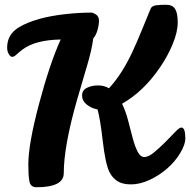

<svg xmlns="http://www.w3.org/2000/svg" viewBox="-20 -772 799 807"><path d="M248 -44Q248 15 133 15Q108 15 103.5 -10.5Q99 -36 99 -80Q99 -166 144 -335Q189 -504 235 -606Q128 -604 75 -564Q59 -552 49 -542.5Q39 -533 31.5 -533Q24 -533 17 -544.5Q10 -556 10 -572Q10 -627 59 -657Q129 -699 258 -713Q315 -719 362 -719H364Q371 -719 383.5 -711Q396 -703 396 -685Q396 -667 389.5 -644.5Q383 -622 372 -611Q366 -563 346 -496Q326 -429 304 -353Q248 -157 248 -44ZM742 -236Q759 -236 759 -190Q759 -165 738 -129.5Q717 -94 683.5 -64.5Q650 -35 609 -16Q568 3 531 3Q494 3 473 -11Q452 -25 440 -49Q423 -83 412 -178.5Q401 -274 390 -312Q364 -317 344.5 -332.5Q325 -348 325 -370.5Q325 -393 345.5 -403Q366 -413 392 -413Q418 -413 438 -401Q492 -459 536 -553Q556 -596 574.5 -641.5Q593 -687 613 -735Q618 -747 634.5 -749.5Q651 -752 678 -752Q705 -752 716 -734.5Q727 -717 727 -677.5Q727 -638 706 -587Q685 -536 652 -488Q583 -387 493 -336Q509 -303 519 -263.5Q529 -224 538 -190.5Q547 -157 558.5 -134.5Q570 -112 587 -112Q604 -112 627.5 -131.5Q651 -151 674 -174Q697 -197 715.5 -216.5Q734 -236 742 -236Z"/></svg>

Font: Leckerli One
Style: Regular
Weight: 400
Version: Version 1.001